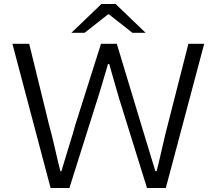

<svg xmlns="http://www.w3.org/2000/svg" viewBox="-20 -940 1084 960"><path d="M42 -721H126L225 -317Q232 -293 239 -263.5Q246 -234 254 -201Q274 -113 282 -84H287Q305 -146 319 -190Q344 -269 357 -317L485 -721H564L686 -317L757 -84H763Q771 -113 791 -201Q811 -289 819 -317L922 -721H1001L809 0H715L573 -456L526 -620H520L484 -498L471 -456L327 0H233ZM487 -920H558L708 -776H642L525 -868H520L403 -776H337Z"/></svg>

Font: Nebula Sans Book
Style: Regular
Weight: 400
Designer: Paul D. Hunt for Adobe (as Source Sans)
Foundry: Nebula Entertainment & Broadcasting LLC
Version: Version 1.010